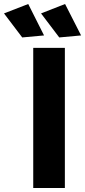

<svg xmlns="http://www.w3.org/2000/svg" viewBox="-89 -939 425 959"><path d="M52 -919 131 -762 22 -752 -69 -872ZM236 -919 316 -762 207 -752 116 -872ZM77 -700H235V0H77Z"/></svg>

Font: Montserrat-Arabic SemiBold
Style: Regular
Weight: 600
Designer: Mohamed Gaber
Foundry: Kief Type Foundry
Version: Version 5.008;PS 005.008;hotconv 1.0.88;makeotf.lib2.5.64775